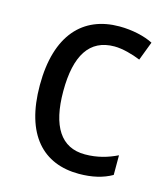

<svg xmlns="http://www.w3.org/2000/svg" viewBox="-89 -617 609 698"><g transform="rotate(15 215.5 -268.0)"><path d="M271 10C321 10 362 0 395 -19V-93C360 -76 321 -64 274 -64C184 -64 139 -134 139 -266C139 -401 184 -471 277 -471C308 -471 347 -460 376 -448L403 -519C372 -535 325 -546 276 -546C140 -546 51 -455 51 -265C51 -78 137 10 271 10Z"/></g></svg>

Font: Noto Sans Sinhala SemiCondensed
Style: Regular
Weight: 400
Width: 4
Designer: Jelle Bosma - Monotype Design Team
Foundry: Monotype Imaging Inc.
Version: Version 2.006